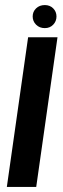

<svg xmlns="http://www.w3.org/2000/svg" viewBox="-20 -738 247 758"><path d="M7 0 91 -591H207L123 0ZM157 -627Q136 -627 122.5 -640.5Q109 -654 109 -673Q109 -692 122.5 -705Q136 -718 157 -718Q177 -718 190 -705Q203 -692 203 -673Q203 -654 190 -640.5Q177 -627 157 -627Z"/></svg>

Font: Alumni Sans
Style: Bold Italic
Weight: 700
Italic angle: -8°
Designer: Robert E. Leuschke
Foundry: Robert E. Leuschke
Version: Version 1.016